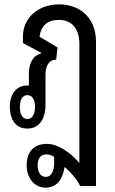

<svg xmlns="http://www.w3.org/2000/svg" viewBox="-20 -581 527 878"><path d="M188 277C243 277 268 234 275 183C302 204 330 237 347 270H419V-389C419 -508 337 -561 251 -561C150 -561 85 -495 85 -415V-384L169 -339V-337C126 -325 112 -288 112 -239V-190C110 -190 107 -190 105 -190C56 -190 25 -153 25 -93C25 -31 54 7 105 7C157 7 188 -33 188 -103V-239C188 -272 199 -308 237 -308L243 -364L161 -413C167 -464 198 -490 250 -490C303 -490 343 -455 343 -380V164C300 115 245 77 195 77C137 77 102 110 102 175C102 235 139 277 188 277ZM105 -37C81 -37 71 -60 71 -92C71 -123 81 -146 105 -146C129 -146 140 -124 140 -92C140 -60 129 -37 105 -37ZM188 228C165 228 152 204 152 176C152 148 163 125 192 125C204 125 215 128 227 136C231 185 223 228 188 228Z"/></svg>

Font: Noto Sans Thai Looped ExtraCondensed
Style: Regular
Weight: 400
Width: 2
Designer: Sasikarn Vongin, Ben Mitchell
Foundry: The Fontpad Ltd
Version: Version 1.001